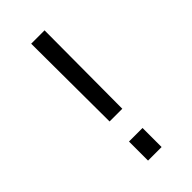

<svg xmlns="http://www.w3.org/2000/svg" viewBox="-221 -755 812 812"><g transform="rotate(-45 184.5 -349.5)"><path d="M147 0V-114H228V0ZM149 -232 147 -699H227L225 -232Z"/></g></svg>

Font: TypoPRO Titillium Maps
Style: 400 wt
Weight: 400
Designer: Campivisivi
Foundry: Accademia di Belle Arti di Urbino and students of MA course of Visual design
Version: Version 001.001